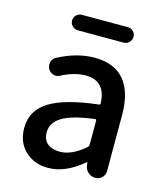

<svg xmlns="http://www.w3.org/2000/svg" viewBox="-113 -836 801 935"><g transform="rotate(15 287.0 -368.5)"><path d="M216.8 12.7Q145.5 12.7 100.1 -30.8Q54.7 -74.2 54.7 -146.5Q54.7 -233.4 131.3 -281.7Q208 -330.1 377 -349.6Q383.8 -349.6 383.8 -357.4Q378.9 -469.7 279.3 -469.7Q222.7 -469.7 158.2 -436.5Q148.4 -430.7 136.7 -430.7Q130.9 -430.7 125 -432.6Q107.4 -437.5 98.6 -453.1Q92.8 -463.9 92.8 -474.6Q92.8 -481.4 93.8 -487.3Q98.6 -505.9 115.2 -514.6Q209 -564.5 298.8 -564.5Q399.4 -564.5 449.2 -503.9Q499 -443.4 499 -331.1V-46.9Q499 -27.3 485.4 -13.7Q471.7 0 452.1 0Q431.6 0 416 -13.2Q400.4 -26.4 397.5 -46.9L395.5 -61.5Q394.5 -63.5 393.1 -63.5Q391.6 -63.5 390.6 -61.5Q302.7 12.7 216.8 12.7ZM252 -78.1Q311.5 -78.1 378.9 -136.7Q383.8 -141.6 383.8 -149.4V-269.5Q383.8 -277.3 377 -276.4Q262.7 -261.7 214.4 -231.9Q166 -202.1 166 -154.3Q166 -115.2 189.5 -96.7Q212.9 -78.1 252 -78.1ZM183.6 -671.9Q168 -671.9 156.2 -683.6Q144.5 -695.3 144.5 -711.4Q144.5 -727.5 156.2 -738.8Q168 -750 183.6 -750H415Q431.6 -750 442.9 -738.8Q454.1 -727.5 454.1 -711.4Q454.1 -695.3 442.9 -683.6Q431.6 -671.9 415 -671.9Z"/></g></svg>

Font: Gen Jyuu Gothic Medium
Style: Regular
Weight: 500
Designer: [Source Han Sans]
Ryoko NISHIZUKA  (kana & ideographs); Paul D. Hunt (Latin, Greek & Cyrillic); Wenlong ZHANG  (bopomofo
Version: Version 1.002.20150607